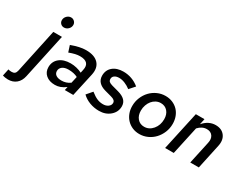

<svg xmlns="http://www.w3.org/2000/svg" viewBox="-219 -1340 2735 2156"><g transform="rotate(30 1148.5 -262.5)"><path d="M201 -603Q175 -603 157.5 -620.5Q140 -638 140 -664Q140 -695 163 -718.5Q186 -742 217 -742Q242 -742 260.5 -724Q279 -706 279 -680Q279 -649 255.5 -626Q232 -603 201 -603ZM-52 217Q-70 217 -90.5 213.5Q-111 210 -122 206L-103 116Q-94 119 -83 120.5Q-72 122 -57 122Q-33 122 -19 110Q-5 98 1 71L123 -501H235L110 81Q96 146 53.5 181.5Q11 217 -52 217Z M434 6Q361 6 317 -31.5Q273 -69 273 -132Q273 -205 326.5 -249Q380 -293 470 -293Q510 -293 548.5 -283.5Q587 -274 618 -258L627 -300Q640 -357 613 -386Q586 -415 520 -415Q492 -415 459.5 -407.5Q427 -400 384 -384L357 -467Q411 -487 457.5 -497.5Q504 -508 547 -508Q656 -508 707 -453Q758 -398 738 -304L671 0H561L571 -45Q535 -18 502 -6Q469 6 434 6ZM377 -142Q377 -109 402.5 -91Q428 -73 474 -73Q504 -73 531.5 -81.5Q559 -90 585 -109L604 -194Q580 -207 549.5 -213.5Q519 -220 484 -220Q435 -220 406 -198.5Q377 -177 377 -142Z M787 -73 849 -145Q897 -107 933.5 -91.5Q970 -76 1011 -76Q1051 -76 1077.5 -96Q1104 -116 1104 -145Q1104 -164 1090 -177Q1076 -190 1045 -198L960 -221Q902 -237 872.5 -269.5Q843 -302 843 -351Q843 -423 894 -466Q945 -509 1031 -509Q1087 -509 1138.5 -490.5Q1190 -472 1235 -435L1173 -365Q1136 -393 1097.5 -408.5Q1059 -424 1024 -424Q986 -424 964 -408Q942 -392 942 -365Q942 -343 955 -331Q968 -319 1000 -310L1085 -287Q1147 -270 1177.5 -239Q1208 -208 1208 -161Q1208 -88 1151 -38.5Q1094 11 1009 11Q944 11 886 -11Q828 -33 787 -73Z M1306 -224Q1306 -283 1327.5 -335Q1349 -387 1385.5 -425.5Q1422 -464 1471.5 -486.5Q1521 -509 1577 -509Q1626 -509 1667.5 -491.5Q1709 -474 1738.5 -443.5Q1768 -413 1784.5 -370Q1801 -327 1801 -276Q1801 -217 1779.5 -165Q1758 -113 1721.5 -74Q1685 -35 1635.5 -12.5Q1586 10 1531 10Q1482 10 1441 -7.5Q1400 -25 1370 -56Q1340 -87 1323 -130Q1306 -173 1306 -224ZM1537 -88Q1602 -88 1647 -142Q1692 -196 1692 -274Q1692 -336 1658.5 -374.5Q1625 -413 1570 -413Q1538 -413 1509.5 -398.5Q1481 -384 1460.5 -359Q1440 -334 1428 -300Q1416 -266 1416 -228Q1416 -165 1449.5 -126.5Q1483 -88 1537 -88Z M1862 0 1971 -501H2083L2067 -426Q2101 -466 2141.5 -486.5Q2182 -507 2227 -507Q2307 -507 2346.5 -453.5Q2386 -400 2367 -317L2299 0H2188L2251 -291Q2264 -347 2239.5 -382.5Q2215 -418 2164 -418Q2133 -418 2105.5 -404.5Q2078 -391 2053 -364L1974 0Z"/></g></svg>

Font: Red Hat Text Medium
Style: Italic
Weight: 500
Italic angle: -12°
Designer: Pentagram / MCKL
Foundry: Pentagram / MCKL
Version: Version 1.003; Red Hat Text Medium Italic